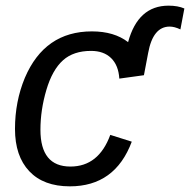

<svg xmlns="http://www.w3.org/2000/svg" viewBox="-20 -649 672 679"><path d="M229 -60Q329 -60 370 -172L446 -148Q387 10 227 10Q134 10 83.5 -43.5Q33 -97 33 -193Q33 -290 68 -374Q138 -538 305 -538Q384 -538 433 -500Q468 -629 576 -629Q609 -629 632 -619L618 -545Q597 -555 580 -555Q521 -555 504 -462L489 -383L402 -371Q399 -418 373 -443.5Q347 -469 302 -469Q240 -469 203 -436Q165 -402 144 -331Q123 -260 123 -190Q123 -60 229 -60Z"/></svg>

Font: Libra Sans
Style: Italic
Weight: 400
Italic angle: -12°
Foundry: Context Ltd
Version: Version 1.002